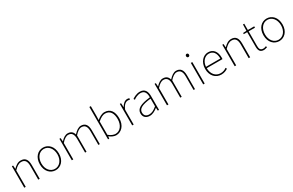

<svg xmlns="http://www.w3.org/2000/svg" viewBox="216 -2430 6218 4079"><g transform="rotate(-30 3325.5 -390.5)"><path d="M105 0H141V-403C208 -472 256 -507 321 -507C411 -507 448 -450 448 -334V0H484V-339C484 -475 433 -540 325 -540C252 -540 197 -498 143 -443H141L135 -527H105Z M873 13C999 13 1107 -88 1107 -262C1107 -439 999 -540 873 -540C747 -540 639 -439 639 -262C639 -88 747 13 873 13ZM873 -20C761 -20 677 -118 677 -262C677 -407 761 -507 873 -507C985 -507 1070 -407 1070 -262C1070 -118 985 -20 873 -20Z M1271 0H1307V-403C1367 -472 1422 -507 1473 -507C1558 -507 1597 -450 1597 -334V0H1632V-403C1694 -472 1746 -507 1798 -507C1883 -507 1923 -450 1923 -334V0H1958V-339C1958 -475 1905 -540 1802 -540C1742 -540 1683 -498 1621 -430C1604 -496 1562 -540 1476 -540C1418 -540 1357 -498 1309 -443H1307L1301 -527H1271Z M2357 13C2483 13 2591 -92 2591 -271C2591 -434 2522 -540 2379 -540C2313 -540 2248 -500 2193 -454L2196 -560V-794H2160V0H2190L2195 -53H2198C2247 -13 2307 13 2357 13ZM2360 -20C2318 -20 2256 -39 2196 -91V-416C2261 -474 2322 -507 2376 -507C2505 -507 2553 -405 2553 -271C2553 -124 2472 -20 2360 -20Z M2753 0H2789V-364C2830 -468 2888 -505 2935 -505C2956 -505 2965 -503 2982 -496L2991 -529C2973 -538 2958 -540 2940 -540C2877 -540 2826 -492 2791 -428H2789L2783 -527H2753Z M3183 13C3253 13 3319 -26 3373 -70H3376L3381 0H3411V-341C3411 -448 3373 -540 3249 -540C3163 -540 3090 -496 3057 -472L3075 -443C3109 -470 3172 -507 3247 -507C3356 -507 3378 -414 3375 -329C3138 -302 3031 -247 3031 -130C3031 -30 3101 13 3183 13ZM3186 -20C3122 -20 3068 -50 3068 -131C3068 -220 3146 -273 3375 -298V-109C3306 -50 3249 -20 3186 -20Z M3606 0H3642V-403C3702 -472 3757 -507 3808 -507C3893 -507 3932 -450 3932 -334V0H3967V-403C4029 -472 4081 -507 4133 -507C4218 -507 4258 -450 4258 -334V0H4293V-339C4293 -475 4240 -540 4137 -540C4077 -540 4018 -498 3956 -430C3939 -496 3897 -540 3811 -540C3753 -540 3692 -498 3644 -443H3642L3636 -527H3606Z M4495 0H4531V-527H4495ZM4514 -660C4534 -660 4550 -675 4550 -701C4550 -723 4534 -739 4514 -739C4493 -739 4478 -723 4478 -701C4478 -675 4493 -660 4514 -660Z M4935 13C5013 13 5058 -13 5098 -37L5082 -68C5042 -39 4997 -20 4937 -20C4813 -20 4732 -122 4732 -261H5118C5120 -275 5120 -286 5120 -297C5120 -453 5043 -540 4921 -540C4804 -540 4694 -434 4694 -262C4694 -90 4802 13 4935 13ZM4732 -294C4743 -427 4827 -507 4921 -507C5020 -507 5085 -437 5085 -294Z M5267 0H5303V-403C5370 -472 5418 -507 5483 -507C5573 -507 5610 -450 5610 -334V0H5646V-339C5646 -475 5595 -540 5487 -540C5414 -540 5359 -498 5305 -443H5303L5297 -527H5267Z M5983 13C6001 13 6034 4 6065 -7L6053 -37C6034 -28 6006 -20 5986 -20C5909 -20 5894 -67 5894 -135V-494H6050V-527H5894V-681H5863L5859 -527L5775 -522V-494H5859V-140C5859 -48 5885 13 5983 13Z M6358 13C6484 13 6592 -88 6592 -262C6592 -439 6484 -540 6358 -540C6232 -540 6124 -439 6124 -262C6124 -88 6232 13 6358 13ZM6358 -20C6246 -20 6162 -118 6162 -262C6162 -407 6246 -507 6358 -507C6470 -507 6555 -407 6555 -262C6555 -118 6470 -20 6358 -20Z"/></g></svg>

Font: Harano Aji Gothic CN ExtraLight
Style: Regular
Weight: 250
Foundry: Masamichi Hosoda
Version: HaranoAjiGothicCN-ExtraLight version 20230610;ttx 4.39.4